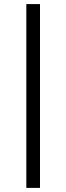

<svg xmlns="http://www.w3.org/2000/svg" viewBox="-20 -770 325 940"><path d="M108.9 -750H175.8V149.9H108.9Z"/></svg>

Font: Oakes Grotesk
Style: Medium Italic
Weight: 500
Designer: Samuel Oakes
Foundry: Samuel Oakes
Version: Version 1.0 | wf-rip DC20170320